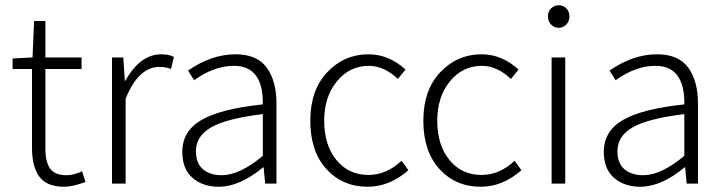

<svg xmlns="http://www.w3.org/2000/svg" viewBox="-20 -700 2759 732"><path d="M225 12Q158 12 130 -26.5Q102 -65 102 -136V-437H28V-477L104 -481L110 -620H153V-481H291V-437H153V-133Q153 -83 171 -57.5Q189 -32 234 -32Q261 -32 293 -47L306 -6Q256 12 225 12Z M407 0V-481H450L456 -392H458Q514 -493 595 -493Q624 -493 643 -483L632 -437Q611 -445 588 -445Q508 -445 459 -324V0Z M814 12Q753 12 714 -22Q675 -56 675 -121Q675 -200 748 -242.5Q821 -285 982 -302Q984 -449 872 -449Q796 -449 720 -394L697 -431Q786 -493 878 -493Q960 -493 997 -442Q1034 -391 1034 -305V0H991L985 -62H983Q894 12 814 12ZM825 -32Q894 -32 982 -106V-265Q843 -248 785 -214.5Q727 -181 727 -124Q727 -77 754 -54.5Q781 -32 825 -32Z M1382 12Q1286 12 1224.5 -55.5Q1163 -123 1163 -240Q1163 -356 1227.5 -424.5Q1292 -493 1385 -493Q1462 -493 1526 -435L1497 -399Q1444 -449 1386 -449Q1313 -449 1264.5 -390Q1216 -331 1216 -240Q1216 -147 1262.5 -90Q1309 -33 1385 -33Q1453 -33 1511 -87L1537 -51Q1465 12 1382 12Z M1813 12Q1717 12 1655.5 -55.5Q1594 -123 1594 -240Q1594 -356 1658.5 -424.5Q1723 -493 1816 -493Q1893 -493 1957 -435L1928 -399Q1875 -449 1817 -449Q1744 -449 1695.5 -390Q1647 -331 1647 -240Q1647 -147 1693.5 -90Q1740 -33 1816 -33Q1884 -33 1942 -87L1968 -51Q1896 12 1813 12Z M2069 -638Q2069 -656 2081 -668Q2093 -680 2110 -680Q2127 -680 2139 -668Q2151 -656 2151 -638Q2151 -619 2139 -606.5Q2127 -594 2110 -594Q2093 -594 2081 -606.5Q2069 -619 2069 -638ZM2083 0V-481H2135V0Z M2421 12Q2360 12 2321 -22Q2282 -56 2282 -121Q2282 -200 2355 -242.5Q2428 -285 2589 -302Q2591 -449 2479 -449Q2403 -449 2327 -394L2304 -431Q2393 -493 2485 -493Q2567 -493 2604 -442Q2641 -391 2641 -305V0H2598L2592 -62H2590Q2501 12 2421 12ZM2432 -32Q2501 -32 2589 -106V-265Q2450 -248 2392 -214.5Q2334 -181 2334 -124Q2334 -77 2361 -54.5Q2388 -32 2432 -32Z"/></svg>

Font: Assistant Light
Style: Regular
Weight: 300
Designer: Hebrew By Ben Nathan, Latin by Paul Hunt
Version: Version 2.001;PS 002.001;hotconv 1.0.88;makeotf.lib2.5.64775